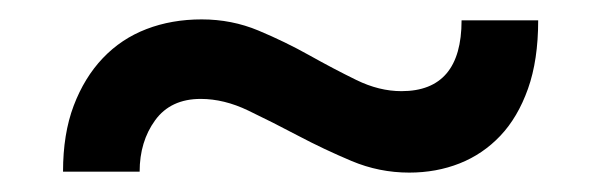

<svg xmlns="http://www.w3.org/2000/svg" viewBox="-20 -382 620 198"><path d="M45 -205Q45 -244 56 -273Q67 -302 86 -322Q105 -342 131 -352Q157 -362 188 -362Q219 -362 246.5 -350.5Q274 -339 299 -325Q324 -311 347.5 -299.5Q371 -288 394 -288Q456 -288 456 -361H535Q535 -320 524.5 -290.5Q514 -261 496 -242Q478 -223 454 -213.5Q430 -204 402 -204Q371 -204 342.5 -216Q314 -228 287.5 -242Q261 -256 236 -268Q211 -280 187 -280Q156 -280 140 -258Q124 -236 124 -205Z"/></svg>

Font: Mukta SemiBold
Style: Regular
Weight: 600
Designer: Girish Dalvi and Yashodeep Gholap
Foundry: Ek Type
Version: Version 2.538;PS 1.002;hotconv 16.6.51;makeotf.lib2.5.65220;